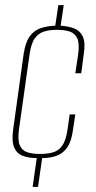

<svg xmlns="http://www.w3.org/2000/svg" viewBox="-20 -665 373 747"><path d="M107 62 123 -50Q92 -50 69 -58.5Q46 -67 35.5 -90.5Q25 -114 31 -160L72 -455Q79 -501 96 -524Q113 -547 138.5 -555.5Q164 -564 195 -565L207 -645H228L216 -565Q246 -563 268.5 -554.5Q291 -546 302 -523Q313 -500 306 -455L296 -380H273L284 -453Q290 -496 280.5 -516Q271 -536 250.5 -542.5Q230 -549 202 -549Q174 -549 152 -542.5Q130 -536 115.5 -516Q101 -496 95 -453L54 -163Q48 -120 57 -99.5Q66 -79 86.5 -72.5Q107 -66 135 -66Q165 -66 187 -72.5Q209 -79 223 -99.5Q237 -120 243 -163L251 -220H273L264 -160Q258 -114 241 -90.5Q224 -67 199 -58.5Q174 -50 144 -50L128 62Z"/></svg>

Font: Alumni Sans Thin
Style: Italic
Weight: 100
Italic angle: -8°
Designer: Robert E. Leuschke
Foundry: Robert E. Leuschke
Version: Version 1.016